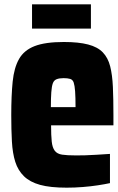

<svg xmlns="http://www.w3.org/2000/svg" viewBox="-20 -788 544 887"><path d="M288 79Q212 79 165 66Q118 53 90.5 26Q63 -1 50.5 -40.5Q38 -80 35 -134.5Q32 -189 32 -256Q32 -347 38.5 -411Q45 -475 68 -515.5Q91 -556 140 -575Q189 -594 275 -594Q343 -594 387 -582.5Q431 -571 455 -546Q479 -521 489 -481.5Q499 -442 501.5 -386.5Q504 -331 504 -256V-209H216Q216 -162 219 -134Q222 -106 233 -91.5Q244 -77 267 -73.5Q290 -70 331 -70Q350 -70 373 -70.5Q396 -71 425.5 -73Q455 -75 488 -77V58Q465 63 432.5 68Q400 73 362.5 76Q325 79 288 79ZM329 -277V-293Q329 -339 327 -366Q325 -393 320.5 -406.5Q316 -420 304 -423.5Q292 -427 274 -427Q254 -427 241.5 -422Q229 -417 224 -403Q219 -389 217 -362Q215 -335 215 -293H342ZM128 -656V-768H400V-656Z"/></svg>

Font: Farlight84_Sys_V01
Style: Bold
Weight: 700
Designer: Monotype Design Team, Nadine Chahine and Nizar Qandah
Foundry: Monotype Imaging Inc.
Version: Version 2.004;October 31, 2024;FontCreator 14.0.0.2814 64-bi